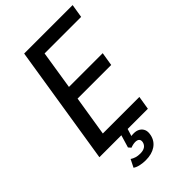

<svg xmlns="http://www.w3.org/2000/svg" viewBox="-268 -790 1070 1070"><g transform="rotate(-45 266.5 -255.0)"><path d="M39 0 151 -705H533L520 -625H232L196 -397H462L449 -317H184L146 -80H434L421 0ZM210 195Q189 195 167.5 190.5Q146 186 132 176L155 130Q167 138 181.5 142.5Q196 147 214 147Q238 147 251.5 138Q265 129 269 112Q272 97 264.5 89Q257 81 240 81Q232 81 222.5 83Q213 85 203 89L190 74L218 -20H268L244 57L222 50Q231 45 243.5 43Q256 41 269 41Q290 41 305 50Q320 59 326.5 75Q333 91 328 115Q320 153 289 174Q258 195 210 195Z"/></g></svg>

Font: Nunito Sans 10pt Condensed SemiBold
Style: Italic
Weight: 600
Width: 3
Italic angle: -9°
Designer: Vernon Adams
Foundry: Vernon Adams
Version: Version 3.101;gftools[0.9.27]